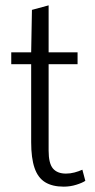

<svg xmlns="http://www.w3.org/2000/svg" viewBox="-20 -697 358 725"><path d="M220.7 7.8Q177.7 7.8 150.4 -9Q123 -25.9 110.4 -63Q97.7 -100.1 97.7 -160.2V-454.6H22.5V-499.5H97.7L100.6 -659.7L163.6 -676.8V-499.5H272.9V-454.6H163.6V-128.4Q163.6 -80.1 179.9 -60.8Q196.3 -41.5 229 -41.5Q245.6 -41.5 261.2 -45.7Q276.9 -49.8 291 -56.2L302.2 -14.2Q290.5 -6.3 267.8 0.7Q245.1 7.8 220.7 7.8Z"/></svg>

Font: Pontano Sans Light
Style: Regular
Weight: 300
Designer: Vernon Adams
Foundry: Vernon Adams
Version: Version 2.001